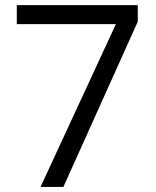

<svg xmlns="http://www.w3.org/2000/svg" viewBox="-20 -734 612 754"><path d="M139.2 0 435.1 -639.2H45.9V-713.9H521V-648.9L229 0Z"/></svg>

Font: f06187749
Style: Regular
Weight: 400
Foundry: Ascender Corporation
Version: Version 1.10